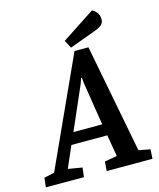

<svg xmlns="http://www.w3.org/2000/svg" viewBox="-171 -925 840 1012"><g transform="rotate(-15 249.0 -419.0)"><path d="M-48 0 -42 -51 14 -63 284 -655H360L474 -63L537 -51L534 0H284L288 -51L356 -63L336 -181H140L89 -64L166 -51L160 0ZM168 -244H325L288 -478L285 -509H281L270 -478ZM271 -677 248 -720 428 -838Q442 -832 453.5 -817Q465 -802 465 -779Q465 -764 455.5 -753Q446 -742 418 -731Z"/></g></svg>

Font: Faustina SemiBold
Style: Italic
Weight: 600
Italic angle: -8°
Designer: Alfonso Garcia
Foundry: http://www.omnibus-type.com
Version: Version 1.200